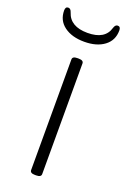

<svg xmlns="http://www.w3.org/2000/svg" viewBox="-140 -762 545 814"><g transform="rotate(20 132.5 -355.5)"><path d="M130 2Q108 2 108 -12V-511Q108 -525 130 -525H136Q158 -525 158 -511V-12Q158 2 136 2ZM133 -600Q77 -600 42.5 -625.5Q8 -651 8 -696Q8 -713 21 -713Q32 -713 37 -697Q55 -640 133 -640Q212 -640 228 -697Q233 -713 244 -713Q257 -713 257 -696Q257 -651 223 -625.5Q189 -600 133 -600Z"/></g></svg>

Font: Asap ExtraLight
Style: Regular
Weight: 200
Designer: Pablo Cosgaya
Foundry: Omnibus-Type
Version: Version 3.001; ttfautohint (v1.8.4.7-5d5b)